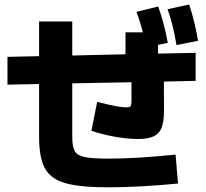

<svg xmlns="http://www.w3.org/2000/svg" viewBox="-20 -802 904 842"><path d="M151.4 -202.1V-433.6L12.7 -430.7V-552.7L151.4 -555.7V-708H296.9V-558.6L530.3 -564V-660.2H606.4Q593.8 -710.4 578.1 -750L673.8 -773.4Q700.2 -700.2 715.8 -614.3L672.9 -605V-566.9L837.9 -570.3V-447.3L698.7 -444.3L699.2 -316.4Q699.2 -268.6 688.7 -241.9Q678.2 -215.3 653.6 -203.9Q628.9 -192.4 585 -192.4Q539.6 -192.4 482.7 -202.6Q425.8 -212.9 380.9 -228.5L406.2 -355.5Q456.5 -342.3 486.3 -336.7Q516.1 -331.1 535.2 -331.1Q544.9 -331.1 549.3 -333.5Q553.7 -335.9 555.2 -343Q556.6 -350.1 556.6 -365.2V-441.4L296.9 -436.5V-202.1Q296.9 -158.2 307.9 -139.2Q318.8 -120.1 351.1 -113.3Q383.3 -106.4 457 -106.4Q579.1 -106.4 750 -124L760.7 2.9Q681.6 10.7 600.8 15.1Q520 19.5 457 19.5Q330.6 19.5 266.6 1.2Q202.6 -17.1 177 -63.7Q151.4 -110.4 151.4 -202.1ZM714.8 -761.7 809.6 -782.2Q833.5 -711.4 848.6 -623L753.9 -604.5Q746.1 -650.9 737.1 -687.7Q728 -724.6 714.8 -761.7Z"/></svg>

Font: Pretendard GOV ExtraBold
Style: Regular
Weight: 800
Designer: Base glyphs from Inter by Rasmus Andersson; Hangeul glyphs from Noto Sans CJK(Source Han Sans) by Jang Soo-young and Kan
Foundry: Kil Hyung-jin
Version: Version 1.309